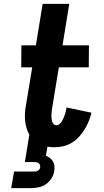

<svg xmlns="http://www.w3.org/2000/svg" viewBox="-20 -755 540 995"><path d="M38 220 53 134H153Q159 134 164 133.5Q169 133 174.5 130.5Q180 128 183.5 123.5Q187 119 188 114Q189 108 187.5 102Q186 96 182 92Q178 88 172.5 86.5Q167 85 161 85H109L132 -57Q123 -73 117.5 -92Q112 -111 110 -131Q108 -151 109.5 -171.5Q111 -192 115 -213L147 -406H90L91 -520H166L201 -735H339L304 -520H441L440 -406H285L250 -194Q249 -186 248 -177Q247 -168 246.5 -159.5Q246 -151 247 -142.5Q248 -134 250 -126Q252 -118 258 -112Q264 -106 273 -106Q282 -106 289.5 -113Q297 -120 301.5 -128Q306 -136 310 -145Q314 -154 316.5 -162.5Q319 -171 321.5 -180Q324 -189 325 -198L454 -171Q449 -149 440 -127Q431 -105 418.5 -84.5Q406 -64 389.5 -46Q373 -28 352.5 -15.5Q332 -3 309 2.5Q286 8 263 8Q254 8 245 7.5Q236 7 226 5L218 52Q230 57 239.5 64.5Q249 72 255 82.5Q261 93 262 106Q263 119 261 132Q258 152 246 170.5Q234 189 216.5 200.5Q199 212 178.5 216Q158 220 138 220Z"/></svg>

Font: Iosevka Heavy
Style: Italic
Weight: 900
Italic angle: -9°
Monospace: yes
Designer: Belleve Invis
Foundry: Belleve Invis
Version: Version 32.5.0; ttfautohint (v1.8.4)